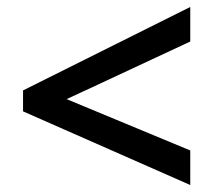

<svg xmlns="http://www.w3.org/2000/svg" viewBox="-20 -637 612 550"><path d="M525 -107 46 -318V-378L525 -617V-518L171 -353L525 -206Z"/></svg>

Font: Noto Sans Sundanese SemiBold
Style: Regular
Weight: 600
Version: Version 2.003